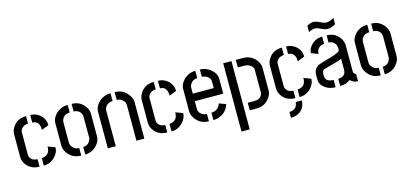

<svg xmlns="http://www.w3.org/2000/svg" viewBox="-70 -1225 4152 1939"><g transform="rotate(-15 2005.5 -255.0)"><path d="M38.1 -144.5Q38.1 -92.8 78.1 -49.8Q125 0 202.1 0V-78.1Q149.4 -78.1 127 -117.2Q119.1 -130.9 119.1 -144.5V-381.8Q119.1 -413.1 151.4 -435.5Q173.8 -450.2 202.1 -450.2V-528.3Q108.4 -528.3 61.5 -455.1Q38.1 -418.9 38.1 -383.8ZM246.1 -449.2Q293.9 -449.2 312.5 -408.2Q319.3 -392.6 320.3 -376V-352.5L396.5 -381.8Q396.5 -453.1 337.9 -498Q296.9 -528.3 246.1 -528.3ZM246.1 1Q315.4 2 367.2 -51.8Q408.2 -95.7 408.2 -147.5L332 -175.8Q332 -174.8 332 -173.8Q332 -172.9 332 -169.9Q332 -167 332 -165Q332 -163.1 332 -160.6Q332 -158.2 332 -156.2L331.1 -154.3Q326.2 -99.6 276.4 -83Q261.7 -78.1 246.1 -78.1Z M469.7 -144.5V-385.7Q469.7 -431.6 510.7 -475.6Q561.5 -528.3 637.7 -528.3V-449.2Q580.1 -449.2 557.6 -401.4Q550.8 -386.7 550.8 -372.1V-157.2Q550.8 -121.1 584 -95.7Q607.4 -78.1 637.7 -78.1V1Q544.9 1 494.1 -74.2Q469.7 -111.3 469.7 -144.5ZM679.7 1V-78.1Q731.4 -78.1 753.9 -125Q761.7 -140.6 761.7 -155.3V-372.1Q761.7 -412.1 727.5 -435.5Q706.1 -449.2 678.7 -449.2V-528.3Q768.6 -528.3 817.4 -455.1Q841.8 -418.9 841.8 -385.7V-144.5Q841.8 -96.7 800.8 -51.8Q752.9 0 679.7 1Z M916 0V-385.7Q916 -432.6 958 -477.5Q1009.8 -530.3 1085.9 -530.3V-449.2Q1036.1 -449.2 1009.8 -410.2Q999 -393.6 999 -376V0ZM1128.9 -449.2V-530.3Q1219.7 -530.3 1270.5 -457Q1297.9 -418.9 1297.9 -385.7V0H1214.8V-376Q1214.8 -406.2 1184.6 -429.7Q1160.2 -449.2 1128.9 -449.2Z M1373 -144.5Q1373 -92.8 1413.1 -49.8Q1460 0 1537.1 0V-78.1Q1484.4 -78.1 1461.9 -117.2Q1454.1 -130.9 1454.1 -144.5V-381.8Q1454.1 -413.1 1486.3 -435.5Q1508.8 -450.2 1537.1 -450.2V-528.3Q1443.4 -528.3 1396.5 -455.1Q1373 -418.9 1373 -383.8ZM1581.1 -449.2Q1628.9 -449.2 1647.5 -408.2Q1654.3 -392.6 1655.3 -376V-352.5L1731.4 -381.8Q1731.4 -453.1 1672.9 -498Q1631.8 -528.3 1581.1 -528.3ZM1581.1 1Q1650.4 2 1702.1 -51.8Q1743.2 -95.7 1743.2 -147.5L1667 -175.8Q1667 -174.8 1667 -173.8Q1667 -172.9 1667 -169.9Q1667 -167 1667 -165Q1667 -163.1 1667 -160.6Q1667 -158.2 1667 -156.2L1666 -154.3Q1661.1 -99.6 1611.3 -83Q1596.7 -78.1 1581.1 -78.1Z M1805.7 -144.5V-386.7Q1806.6 -431.6 1848.6 -475.6Q1899.4 -527.3 1971.7 -528.3V-451.2Q1924.8 -451.2 1898.4 -410.2Q1887.7 -392.6 1887.7 -377.9V-311.5H2106.4V-377.9Q2106.4 -421.9 2061.5 -442.4Q2041 -452.1 2019.5 -452.1V-528.3Q2086.9 -528.3 2139.6 -480.5Q2183.6 -438.5 2184.6 -387.7V-232.4H1887.7V-144.5Q1887.7 -117.2 1918.9 -93.8Q1944.3 -76.2 1972.7 -76.2V0Q1883.8 0 1833 -72.3Q1805.7 -110.4 1805.7 -144.5ZM2019.5 0V-77.1Q2078.1 -77.1 2107.4 -127.9Q2113.3 -138.7 2116.2 -148.4L2185.5 -123Q2168 -55.7 2105.5 -21.5Q2065.4 0 2019.5 0Z M2399.4 0V-79.1H2472.7Q2528.3 -79.1 2548.8 -122.1Q2554.7 -134.8 2554.7 -146.5V-381.8Q2554.7 -409.2 2525.4 -430.7Q2501 -449.2 2466.8 -449.2H2395.5V-528.3H2466.8Q2561.5 -528.3 2611.3 -454.1Q2635.7 -418 2635.7 -384.8V-143.6Q2635.7 -95.7 2594.7 -51.8Q2545.9 0 2471.7 0ZM2263.7 185.5V-528.3H2349.6V185.5Z M2782.2 180.7V119.1Q2840.8 119.1 2861.3 75.2Q2869.1 58.6 2869.1 39.1H2932.6Q2932.6 111.3 2879.9 151.4Q2840.8 180.7 2782.2 180.7ZM2712.9 -144.5Q2712.9 -92.8 2752.9 -49.8Q2799.8 0 2877 0V-78.1Q2824.2 -78.1 2801.8 -117.2Q2793.9 -130.9 2793.9 -144.5V-381.8Q2793.9 -413.1 2826.2 -435.5Q2848.6 -450.2 2877 -450.2V-528.3Q2783.2 -528.3 2736.3 -455.1Q2712.9 -418.9 2712.9 -383.8ZM2920.9 -449.2Q2968.8 -449.2 2987.3 -408.2Q2994.1 -392.6 2995.1 -376V-352.5L3071.3 -381.8Q3071.3 -453.1 3012.7 -498Q2971.7 -528.3 2920.9 -528.3ZM2920.9 1Q2990.2 2 3042 -51.8Q3083 -95.7 3083 -147.5L3006.8 -175.8Q3006.8 -174.8 3006.8 -173.8Q3006.8 -172.9 3006.8 -169.9Q3006.8 -167 3006.8 -165Q3006.8 -163.1 3006.8 -160.6Q3006.8 -158.2 3006.8 -156.2L3005.9 -154.3Q3001 -99.6 2951.2 -83Q2936.5 -78.1 2920.9 -78.1Z M3182.6 -607.4V-674.8Q3220.7 -696.3 3251 -696.3Q3275.4 -696.3 3320.3 -673.8Q3354.5 -656.2 3378.9 -656.2Q3413.1 -657.2 3457 -683.6V-617.2Q3412.1 -589.8 3375 -589.8Q3348.6 -589.8 3302.7 -612.3Q3269.5 -628.9 3247.1 -628.9Q3216.8 -627.9 3182.6 -607.4ZM3139.6 -123Q3139.6 -69.3 3192.4 -32.2Q3237.3 -1 3297.9 -1V-77.1Q3212.9 -79.1 3211.9 -141.6V-168Q3212.9 -189.5 3223.6 -199.2Q3235.4 -210 3328.1 -232.4Q3400.4 -250 3425.8 -263.7V-151.4Q3425.8 -87.9 3364.3 -78.1Q3354.5 -77.1 3345.7 -77.1V-1Q3414.1 -2 3453.1 -35.2Q3483.4 -1 3532.2 -1V-78.1Q3506.8 -80.1 3505.9 -110.4V-377.9Q3505.9 -440.4 3458 -487.3Q3413.1 -530.3 3345.7 -530.3V-455.1Q3391.6 -455.1 3414.1 -418Q3425.8 -398.4 3425.8 -375V-356.4Q3425.8 -332 3309.6 -299.8Q3205.1 -270.5 3189.5 -262.7Q3139.6 -233.4 3139.6 -169.9ZM3146.5 -397.5 3218.8 -370.1Q3218.8 -424.8 3263.7 -446.3Q3280.3 -454.1 3298.8 -454.1V-530.3Q3231.4 -530.3 3183.6 -481.4Q3146.5 -444.3 3146.5 -397.5Z M3601.6 -144.5V-385.7Q3601.6 -431.6 3642.6 -475.6Q3693.4 -528.3 3769.5 -528.3V-449.2Q3711.9 -449.2 3689.5 -401.4Q3682.6 -386.7 3682.6 -372.1V-157.2Q3682.6 -121.1 3715.8 -95.7Q3739.3 -78.1 3769.5 -78.1V1Q3676.8 1 3626 -74.2Q3601.6 -111.3 3601.6 -144.5ZM3811.5 1V-78.1Q3863.3 -78.1 3885.7 -125Q3893.6 -140.6 3893.6 -155.3V-372.1Q3893.6 -412.1 3859.4 -435.5Q3837.9 -449.2 3810.5 -449.2V-528.3Q3900.4 -528.3 3949.2 -455.1Q3973.6 -418.9 3973.6 -385.7V-144.5Q3973.6 -96.7 3932.6 -51.8Q3884.8 0 3811.5 1Z"/></g></svg>

Font: Post No Bills Colombo SemiBold
Style: Regular
Weight: 600
Designer: Kosala Senevirathne, Siva Puranthara, Lasantha Premarathna, Tharique Azeez
Foundry: Mooniak
Version: Version 1.220 ; ttfautohint (v1.6)